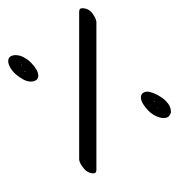

<svg xmlns="http://www.w3.org/2000/svg" viewBox="-4 -592 446 479"><g transform="rotate(90 219.5 -352.0)"><path d="M9 -326Q0 -326 0 -333Q0 -350 13.5 -359.5Q27 -369 35 -369H403Q412 -369 412 -362Q412 -347 398.5 -336.5Q385 -326 377 -326ZM168 -224Q176 -224 179.5 -218.5Q183 -213 183 -206Q183 -196 177.5 -186Q172 -176 164.5 -167.5Q157 -159 148 -154Q139 -149 132 -149Q124 -149 120.5 -154.5Q117 -160 117 -167Q117 -178 122.5 -188Q128 -198 136 -206Q144 -214 152.5 -219Q161 -224 168 -224ZM141 -181Q142 -182 143 -182H141ZM143 -183 141 -182H143ZM159 -192 157 -191H159ZM158 -192H159ZM144 -183H143ZM156 -190H157ZM157 -191 156 -190H157Q158 -191 159 -191ZM259 -555Q262 -555 268 -551Q274 -547 274 -537Q274 -528 269 -517.5Q264 -507 256 -499Q248 -491 239 -485.5Q230 -480 223 -480Q215 -480 211.5 -485Q208 -490 208 -497Q208 -501 211.5 -510.5Q215 -520 221.5 -530Q228 -540 237.5 -547.5Q247 -555 259 -555ZM231 -512 234 -513Q232 -512 232 -512ZM231 -512Q232 -511 232 -511V-512ZM234 -514H233Q232 -512 232 -512L234 -513ZM250 -523H249Q249 -522 248 -521L249 -522ZM249 -523H250ZM235 -514H234ZM247 -521V-520ZM248 -521H247L249 -522ZM247 -521 246 -520H247Z"/></g></svg>

Font: Discipuli Britannica
Style: Regular
Weight: 400
Designer: Peter Wiegel
Foundry: Peter Wiegel
Version: Version 0.001 2009